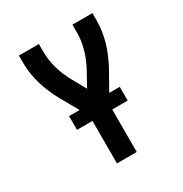

<svg xmlns="http://www.w3.org/2000/svg" viewBox="-171 -863 942 991"><g transform="rotate(-30 300.0 -367.5)"><path d="M241 0V-283L152 -441Q136 -470 123 -500Q110 -530 100.5 -561.5Q91 -593 86 -625.5Q81 -658 81 -691V-735H200V-691Q200 -638 215 -587Q230 -536 256 -490L300 -411L344 -490Q370 -536 385 -587Q400 -638 400 -691V-735H519V-691Q519 -658 514 -625.5Q509 -593 499.5 -561.5Q490 -530 477 -500Q464 -470 448 -441L359 -283V0ZM451 -253H149V-335H451Z"/></g></svg>

Font: Iosevka Curly Extended
Style: Bold
Weight: 700
Width: 7
Monospace: yes
Designer: Belleve Invis
Foundry: Belleve Invis
Version: Version 11.1.0; ttfautohint (v1.8.3)